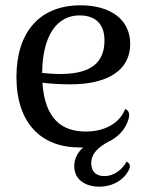

<svg xmlns="http://www.w3.org/2000/svg" viewBox="-20 -543 554 724"><path d="M458 66C443 92 415 121 373 121C337 121 324 98 324 73C324 36 350 12 393 -11C394 -11 395 -12 396 -12C397 -13 399 -14 401 -15C428 -31 449 -53 460 -81C474 -114 465 -127 452 -132C431 -78 375 -47 303 -47C215 -47 149 -93 140 -231C175 -227 210 -225 246 -225C384 -225 471 -277 471 -377C471 -473 392 -523 284 -523C127 -523 42 -419 42 -253C42 -80 134 13 280 13H294C273 31 260 55 260 84C260 141 312 161 353 161C410 161 452 131 468 93C473 80 467 72 458 66ZM280 -485C326 -485 374 -465 374 -390C374 -287 294 -264 206 -264C183 -264 160 -266 139 -268C140 -409 195 -485 280 -485Z"/></svg>

Font: Arima Koshi Medium
Style: Regular
Weight: 500
Designer: Joana Correia and Natanael Gama
Foundry: NDISCOVER
Version: Version 1.019;PS 001.019;hotconv 1.0.88;makeotf.lib2.5.64775